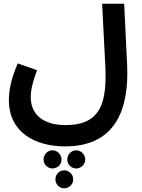

<svg xmlns="http://www.w3.org/2000/svg" viewBox="-20 -745 764 1036"><path d="M28 -204C28 -31 170 45 331 45C616 45 676 -174 666 -393L650 -725H531L548 -395C558 -197 528 -70 334 -70C221 -70 146 -121 146 -221C146 -263 157 -305 180 -366L76 -403C37 -315 28 -251 28 -204ZM391 66C364 66 343 89 343 116C343 142 364 164 391 164C418 164 440 142 440 116C440 89 418 66 391 66ZM263 66C237 66 215 89 215 116C215 142 237 164 263 164C290 164 312 142 312 116C312 89 290 66 263 66ZM326 174C300 174 279 196 279 223C279 249 300 271 326 271C353 271 375 249 375 223C375 196 353 174 326 174Z"/></svg>

Font: Noto Sans Arabic UI SmBd
Style: Regular
Weight: 600
Designer: Monotype Design Team, Nadine Chahine and Nizar Qandah
Foundry: Monotype Imaging Inc.
Version: Version 2.010